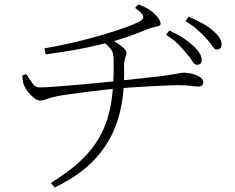

<svg xmlns="http://www.w3.org/2000/svg" viewBox="-20 -779 1040 850"><path d="M805 -543Q789 -563 768 -584Q747 -605 715 -625L730 -644Q767 -627 793 -609.5Q819 -592 836 -576Q873 -542 873 -514Q873 -503 867 -497.5Q861 -492 853 -492Q841 -492 831.5 -508Q822 -524 805 -543ZM892 -610Q874 -630 853.5 -648Q833 -666 801 -686L815 -705Q852 -689 879 -674Q906 -659 923 -643Q961 -611 961 -582Q961 -571 955 -565.5Q949 -560 939 -560Q929 -560 919 -576Q909 -592 892 -610ZM592 -759Q617 -751 634.5 -740Q652 -729 661 -721Q670 -713 680.5 -699Q691 -685 691 -674Q691 -667 683 -664Q675 -661 663 -659Q651 -657 639 -652Q612 -641 583 -630Q554 -619 523.5 -609Q493 -599 461 -591Q431 -584 398.5 -576Q366 -568 316 -559Q266 -550 182 -538L177 -565Q243 -576 310.5 -592Q378 -608 438.5 -626Q499 -644 543.5 -660.5Q588 -677 606 -689Q617 -697 613 -709.5Q609 -722 578 -744ZM205 31Q290 -21 345 -75Q400 -129 431 -192Q462 -255 473.5 -333Q485 -411 483 -511Q483 -531 479.5 -543.5Q476 -556 465.5 -568Q455 -580 434 -597L457 -611Q472 -605 491.5 -593Q511 -581 525.5 -568Q540 -555 540 -546Q540 -538 537 -530.5Q534 -523 531.5 -513Q529 -503 529 -486Q534 -363 505.5 -262Q477 -161 408 -83Q339 -5 222 51ZM79 -445 96 -451Q110 -429 123.5 -410.5Q137 -392 155 -392Q175 -392 210.5 -394.5Q246 -397 288 -400.5Q330 -404 372 -408Q414 -412 448.5 -415.5Q483 -419 502 -421Q536 -425 577 -429Q618 -433 654 -437.5Q690 -442 709 -444Q741 -449 755.5 -451.5Q770 -454 778 -455.5Q786 -457 797 -457Q813 -457 832 -452Q851 -447 865.5 -437.5Q880 -428 880 -416Q880 -409 876 -402.5Q872 -396 857 -396Q847 -396 824 -399Q801 -402 766 -402Q750 -402 717 -400.5Q684 -399 645 -397Q606 -395 569 -392.5Q532 -390 506 -388Q481 -386 441.5 -381.5Q402 -377 359 -371.5Q316 -366 280.5 -361Q245 -356 228 -352Q206 -348 189 -341Q172 -334 155 -334Q145 -334 130.5 -345.5Q116 -357 104 -372.5Q92 -388 87 -400Q80 -415 79 -445Z"/></svg>

Font: Source Han Serif JP VF
Style: Regular
Weight: 250
Designer: Ryoko NISHIZUKA 西塚涼子 (kana & ideographs); Frank Grießhammer (Latin, Greek & Cyrillic); Wenlong ZHANG 张文龙 (bopomofo); San
Foundry: Adobe
Version: Version 2.001;hotconv 1.1.0;makeotfexe 2.6.0